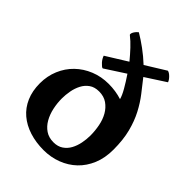

<svg xmlns="http://www.w3.org/2000/svg" viewBox="-216 -836 950 950"><g transform="rotate(45 259.0 -361.0)"><path d="M358 -593Q384 -560 410.5 -526Q437 -492 459 -450Q481 -408 494.5 -355.5Q508 -303 508 -234Q508 -176 489 -130.5Q470 -85 437 -53.5Q404 -22 359.5 -5Q315 12 265 12Q211 12 165.5 -2.5Q120 -17 87 -45Q54 -73 36 -114.5Q18 -156 18 -209Q18 -260 36.5 -304Q55 -348 88 -380Q121 -412 165.5 -430Q210 -448 261 -448Q310 -448 354 -434Q349 -454 331.5 -484.5Q314 -515 291 -549L186 -481Q182 -481 176 -486Q170 -491 163.5 -498Q157 -505 152 -513.5Q147 -522 145 -529L256 -598Q233 -626 210 -650.5Q187 -675 165 -692Q161 -695 162.5 -701.5Q164 -708 168.5 -715Q173 -722 178 -727Q183 -732 186 -734Q218 -715 251.5 -690.5Q285 -666 317 -636L422 -701Q433 -699 446 -686Q459 -673 463 -661ZM272 -50Q302 -50 322.5 -64Q343 -78 355 -100Q367 -122 372.5 -149.5Q378 -177 378 -203Q378 -236 371.5 -269.5Q365 -303 350 -329Q335 -355 311.5 -371.5Q288 -388 254 -388Q223 -388 202.5 -373.5Q182 -359 170 -336Q158 -313 153 -285.5Q148 -258 148 -233Q148 -200 155 -167.5Q162 -135 177 -108.5Q192 -82 215.5 -66Q239 -50 272 -50Z"/></g></svg>

Font: Lusitana
Style: Bold
Weight: 700
Designer: Ana Paula Megda
Foundry: Ana Paula Megda
Version: Version 1.000; ttfautohint (v1.1) -l 8 -r 50 -G 200 -x 14 -D